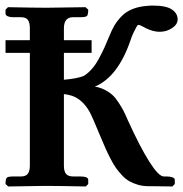

<svg xmlns="http://www.w3.org/2000/svg" viewBox="-21 -673 662 694"><path d="M602.1 1 526.9 0H515.1Q495.1 0 477.8 -5.1Q460.4 -10.3 446.8 -17.8Q433.1 -25.4 420.2 -39.3Q407.2 -53.2 398.2 -65.9Q389.2 -78.6 378.2 -99.9Q367.2 -121.1 360.1 -137.5Q353 -153.8 341.8 -180.2Q312.5 -251.5 302.2 -270Q276.9 -314 238.3 -327.1Q225.1 -331.1 210 -333V-115.2V-74.2Q210 -53.7 217.8 -44.4Q225.6 -35.2 243.2 -35.2H269Q297.9 -35.2 297.9 -22.9V-7.8L289.1 1Q189 -1 149.9 -1H139.2L8.8 1Q7.3 -0.5 3.9 -3.4Q0.5 -6.3 -1 -7.8Q-1 -26.4 3.7 -30.8Q8.3 -35.2 27.8 -35.2H55.2Q72.3 -35.2 79.6 -44.9Q86.9 -54.7 86.9 -74.2V-115.2V-481.9H-1V-527.8H86.9V-570.8Q86.9 -591.8 79.6 -601.3Q72.3 -610.8 55.2 -610.8H27.8Q11.7 -610.8 2.9 -616.2Q-1 -620.1 -1 -623V-638.2L7.8 -647Q107.9 -645 147 -645L288.1 -647Q289.6 -645.5 293 -642.6Q296.4 -639.6 297.9 -638.2Q297.9 -619.6 293.2 -615.2Q288.6 -610.8 269 -610.8H243.2Q210 -610.8 210 -570.8V-527.8H310.1V-481.9H210V-384.8Q258.3 -388.7 282.2 -398.9Q297.4 -408.2 311.3 -424.1Q325.2 -439.9 336.9 -461.9Q348.6 -483.9 356.2 -500.5Q363.8 -517.1 374 -542Q383.3 -565.4 393.1 -581.8Q402.8 -598.1 418.7 -614.5Q434.6 -630.9 458.3 -640.4Q481.9 -649.9 513.2 -651.9Q519 -652.8 532.2 -652.8Q579.6 -652.8 600.3 -638.7Q621.1 -624.5 621.1 -603Q621.1 -584.5 600.8 -571.3Q580.6 -558.1 556.2 -558.1Q533.2 -558.1 506.8 -570.8Q504.9 -571.8 501 -574Q497.1 -576.2 495.1 -577.1Q484.9 -583 478 -583Q476.6 -583 471.9 -575Q467.3 -566.9 461.2 -554Q455.1 -541 451.2 -528.8Q405.8 -395 321.8 -359.9Q341.3 -356.9 358.2 -348.1Q375 -339.4 386 -329.1Q397 -318.8 408.2 -301.5Q419.4 -284.2 425.8 -271.7Q432.1 -259.3 440.9 -238.8Q485.4 -141.1 519 -88.1Q552.7 -35.2 570.8 -35.2H581.1Q593.8 -35.2 602.3 -32Q610.8 -28.8 610.8 -22.9V-7.8Z"/></svg>

Font: Common Serif
Style: Bold
Weight: 700
Designer: Philipp H. Poll, Khaled Hosny
Foundry: Stefan Peev, Context Ltd.
Version: Version 1.026